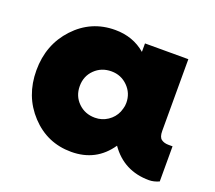

<svg xmlns="http://www.w3.org/2000/svg" viewBox="-94 -635 861 770"><g transform="rotate(20 336.0 -250.0)"><path d="M633.8 -150H651.2V0Q628.8 10 608.8 10Q501.2 10 441.2 -76.2Q382.5 10 276.2 10Q173.8 10 103.8 -65Q33.8 -140 33.8 -250Q33.8 -360 103.8 -435Q173.8 -510 276.2 -510Q352.5 -510 406.2 -463.8V-500H591.2V-193.8Q591.2 -167.5 603.1 -158.8Q615 -150 633.8 -150ZM318.8 -151.2Q348.8 -151.2 373.1 -167.5Q397.5 -183.8 408.8 -210L413.8 -225Q417.5 -236.2 417.5 -250Q417.5 -291.2 388.8 -320Q360 -348.8 318.8 -348.8Q276.2 -348.8 247.5 -320.6Q218.8 -292.5 218.8 -250Q218.8 -207.5 247.5 -179.4Q276.2 -151.2 318.8 -151.2Z"/></g></svg>

Font: Now Black
Style: Regular
Weight: 900
Designer: Alfredo Marco Pradil
Foundry: Alfredo Marco Pradil
Version: Version 1.002;PS 001.002;hotconv 1.0.88;makeotf.lib2.5.64775